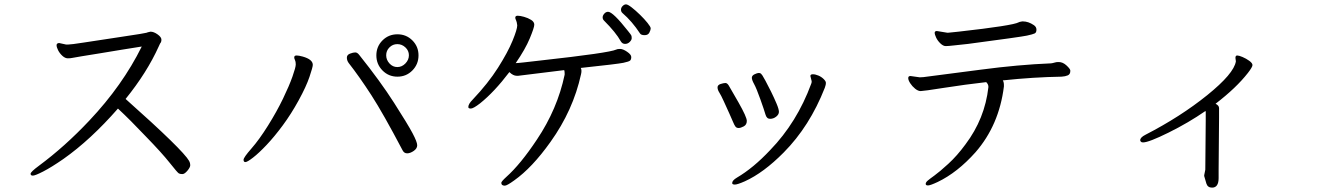

<svg xmlns="http://www.w3.org/2000/svg" viewBox="-20 -803 6040 879"><path d="M669 -658Q684 -658 701.5 -645.5Q719 -633 719 -621.5Q719 -610 713 -604L707 -591Q653 -471 555 -350Q818 -116 846 -66Q851 -57 851 -47Q851 -37 838 -21.5Q825 -6 815 -6Q805 -6 799 -9Q793 -12 757 -57.5Q721 -103 646 -180Q577 -253 520 -306Q395 -163 270 -75Q215 -37 178 -18Q141 1 130.5 1Q120 1 120 -7.5Q120 -16 158 -44Q277 -132 389 -251Q541 -412 629 -590Q589 -584 538 -575.5Q487 -567 438 -559Q389 -551 354.5 -545.5Q320 -540 311.5 -538Q303 -536 290.5 -536Q278 -536 265.5 -547.5Q253 -559 246 -573Q239 -587 239 -596Q239 -605 250 -606H251L283 -599H291Q305 -599 365.5 -608.5Q426 -618 536.5 -634.5Q647 -651 650.5 -653Q654 -655 669 -658Z M1327 -540Q1327 -549 1337.5 -549Q1348 -549 1366 -544Q1412 -531 1412 -506Q1412 -496 1397 -451.5Q1382 -407 1347.5 -344Q1313 -281 1274.5 -229Q1236 -177 1200.5 -139.5Q1165 -102 1138.5 -81.5Q1112 -61 1103.5 -61Q1095 -61 1095 -71.5Q1095 -82 1131 -123Q1167 -164 1207 -228Q1247 -292 1275.5 -351Q1304 -410 1319 -452.5Q1334 -495 1334 -508Q1334 -521 1330.5 -528Q1327 -535 1327 -540ZM1823 -115Q1734 -284 1680 -367.5Q1626 -451 1576 -515Q1568 -526 1568 -539Q1568 -552 1582.5 -557.5Q1597 -563 1606.5 -563Q1616 -563 1625 -551Q1721 -431 1784 -332.5Q1847 -234 1868.5 -193.5Q1890 -153 1890 -138Q1890 -123 1874 -112Q1858 -101 1844 -101Q1830 -101 1823 -115ZM1799 -496Q1820 -496 1836 -512.5Q1852 -529 1852 -550Q1852 -571 1836 -586Q1820 -601 1799 -601Q1778 -601 1763 -586Q1748 -571 1748 -550Q1748 -529 1763 -512.5Q1778 -496 1799 -496ZM1799.5 -646Q1840 -646 1868 -618Q1896 -590 1896 -549.5Q1896 -509 1868 -480.5Q1840 -452 1799.5 -452Q1759 -452 1731 -480.5Q1703 -509 1703 -549.5Q1703 -590 1731 -618Q1759 -646 1799.5 -646Z M2291 47Q2275 47 2275 34Q2275 28 2298 7Q2363 -51 2438 -164Q2532 -304 2565 -461V-468Q2565 -476 2563 -482L2352 -456Q2349 -456 2346 -456Q2329 -456 2312 -473Q2243 -382 2178 -330Q2147 -306 2135.5 -306Q2124 -306 2124 -313Q2124 -327 2144 -347Q2215 -422 2260 -493Q2305 -564 2326.5 -616.5Q2348 -669 2348 -687Q2346 -704 2342.5 -710.5Q2339 -717 2339 -722Q2339 -731 2350 -731Q2361 -731 2379 -726Q2397 -721 2411.5 -712Q2426 -703 2426 -690Q2426 -677 2405.5 -627.5Q2385 -578 2341 -514Q2349 -514 2379.5 -517.5Q2410 -521 2454 -526Q2770 -561 2801 -576Q2806 -579 2819 -579Q2832 -579 2851 -566Q2870 -553 2870 -542Q2870 -531 2865 -526Q2860 -521 2834 -515.5Q2808 -510 2639 -492Q2642 -486 2642 -478.5Q2642 -471 2640 -463Q2604 -298 2500 -153Q2416 -35 2334 23Q2301 47 2291 47ZM2764 -749Q2786 -749 2856 -660Q2869 -644 2870.5 -640Q2872 -636 2872 -628Q2872 -620 2863 -611Q2854 -602 2841.5 -602Q2829 -602 2822 -614Q2800 -654 2745 -709Q2739 -715 2739 -723.5Q2739 -732 2746.5 -740.5Q2754 -749 2764 -749ZM2910 -650Q2874 -705 2830 -743Q2823 -749 2823 -758.5Q2823 -768 2830.5 -775.5Q2838 -783 2846 -783Q2854 -783 2872 -769Q2890 -755 2910 -735.5Q2930 -716 2944.5 -698Q2959 -680 2959 -673Q2959 -666 2953 -654Q2947 -642 2931 -642Q2915 -642 2910 -650Z M3361.5 -217Q3352 -217 3347 -223.5Q3342 -230 3336.5 -243.5Q3331 -257 3318.5 -284.5Q3306 -312 3293.5 -339.5Q3281 -367 3273 -379.5Q3265 -392 3265 -403Q3265 -414 3279 -418.5Q3293 -423 3301 -423Q3309 -423 3316 -412Q3323 -401 3361 -334Q3399 -267 3399 -249.5Q3399 -232 3385 -224.5Q3371 -217 3361.5 -217ZM3696 -431 3690 -455Q3690 -463 3701.5 -463Q3713 -463 3727 -457Q3741 -451 3751 -441Q3761 -431 3761 -424Q3761 -417 3759.5 -412.5Q3758 -408 3756 -401Q3687 -225 3568 -105Q3476 -12 3390 27Q3356 42 3344 42Q3332 42 3332 35Q3332 23 3354 10Q3429 -34 3506 -116Q3629 -243 3694 -420Q3696 -424 3696 -431ZM3510 -383.5Q3524 -355 3535 -329Q3546 -303 3546 -291Q3546 -279 3533.5 -269Q3521 -259 3505.5 -259Q3490 -259 3484.5 -278.5Q3479 -298 3461 -348.5Q3443 -399 3432.5 -418Q3422 -437 3422 -447Q3422 -457 3434.5 -463Q3447 -469 3454 -469Q3461 -469 3464.5 -465Q3468 -461 3470.5 -457.5Q3473 -454 3484.5 -433Q3496 -412 3510 -383.5Z M4148 -455 4191 -449 4208 -450Q4296 -461 4469.5 -484Q4643 -507 4792 -513Q4800 -514 4808 -516.5Q4816 -519 4824 -519H4827Q4846 -519 4863 -503Q4880 -487 4880 -480V-478Q4880 -463 4868.5 -458Q4857 -453 4840 -452Q4713 -450 4571 -435Q4576 -427 4576 -414V-407Q4554 -230 4446 -106Q4363 -13 4273 30Q4239 46 4228.5 46Q4218 46 4218 39Q4218 32 4226.5 24.5Q4235 17 4258 0.5Q4281 -16 4321.5 -53Q4362 -90 4400 -142Q4489 -260 4505 -404V-406Q4505 -417 4495 -427Q4398 -416 4302.5 -401Q4207 -386 4195 -386Q4183 -386 4169.5 -397Q4156 -408 4147 -422Q4138 -436 4138 -445.5Q4138 -455 4148 -455ZM4318 -653 4329 -654Q4337 -655 4368 -658Q4618 -686 4644 -701Q4648 -703 4652 -703.5Q4656 -704 4660 -705H4663Q4688 -705 4713 -688Q4725 -680 4725 -667Q4725 -654 4717 -650Q4709 -646 4681.5 -640Q4654 -634 4412 -602L4347 -595Q4321 -592 4309.5 -592Q4298 -592 4285 -604.5Q4272 -617 4265.5 -631.5Q4259 -646 4259 -652Q4259 -661 4269 -661Z M5559 12Q5559 56 5529 56Q5509 56 5503 37.5Q5497 19 5493 3V-1L5498 -26L5500 -252V-290Q5500 -293 5499 -295Q5421 -241 5330 -196Q5239 -151 5213 -151Q5206 -151 5203 -154.5Q5200 -158 5200 -161Q5200 -174 5224 -186Q5385 -269 5507 -367.5Q5629 -466 5638 -522L5636 -538Q5636 -549 5644 -549Q5652 -549 5668.5 -542Q5685 -535 5699.5 -524.5Q5714 -514 5714 -505Q5714 -496 5693 -469Q5640 -401 5545 -328Q5561 -320 5561 -308V-264L5559 -26Z"/></svg>

Font: LXGW WenKai Lite
Style: Regular
Weight: 400
Designer: LXGW / Fontworks Inc.
Foundry: LXGW / Fontworks Inc.
Version: Version 1.511; March 25, 2025